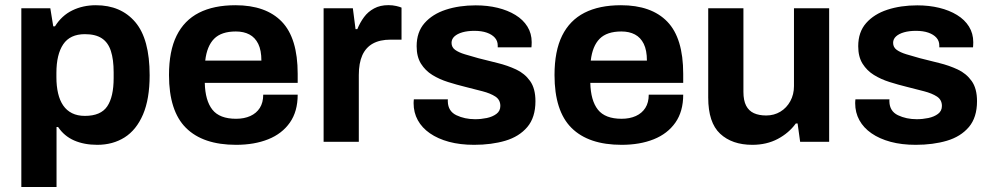

<svg xmlns="http://www.w3.org/2000/svg" viewBox="-20 -559 3909 757"><path d="M64.1 178.2V-526.4H178.4L189.9 -455.3H196.9Q223.4 -497.7 265.1 -518Q306.9 -538.4 357.9 -538.4Q456.7 -538.4 513.3 -471.9Q570 -405.3 570 -262.2Q570 -168.7 543.9 -107.7Q517.7 -46.7 471.3 -17.3Q424.8 12 363.4 12Q311.8 12 272.3 -5.2Q232.9 -22.5 209.1 -58.2H202.9V178.2ZM314.7 -102.1Q377.3 -102.1 402.7 -139.6Q428.1 -177.1 428.1 -251.3V-273.8Q428.1 -324.3 417.2 -357.9Q406.4 -391.5 381.5 -407.9Q356.7 -424.3 314.7 -424.3Q256.2 -424.3 229.3 -384.4Q202.4 -344.4 202.4 -271.6V-255Q202.4 -219.5 209 -191.2Q215.6 -162.9 229.2 -143.1Q242.8 -123.3 264.1 -112.7Q285.4 -102.1 314.7 -102.1Z M910.7 12Q780.5 12 713.4 -54.6Q646.3 -121.2 646.3 -263.2Q646.3 -357.8 676.3 -418.4Q706.3 -479 764.5 -508.7Q822.8 -538.4 908.1 -538.4Q1028.4 -538.4 1091.1 -473.5Q1153.7 -408.6 1153.7 -267.9V-232.3H787.4Q789 -162.5 817.4 -126.6Q845.8 -90.7 910.7 -90.7Q942.7 -90.7 966.9 -101.6Q991 -112.5 1004.4 -133.5Q1017.8 -154.6 1017.8 -185.7H1153.7Q1153.7 -119.6 1122.9 -75.7Q1092 -31.7 1037.5 -9.9Q983 12 910.7 12ZM789.2 -320.1H1010.6Q1010.6 -360.6 998.2 -386Q985.7 -411.3 963.3 -423.1Q941 -434.9 909.9 -434.9Q852.8 -434.9 824.3 -406.2Q795.8 -377.5 789.2 -320.1Z M1255.9 0V-526.4H1371.2L1381.8 -444.1H1388.8Q1399.5 -470.2 1415.3 -491.6Q1431.1 -513 1455 -525.8Q1478.8 -538.7 1511.2 -538.7Q1528 -538.7 1542.1 -535.4Q1556.1 -532.2 1563.1 -529V-402.7H1520.3Q1478 -402.7 1450.2 -387.3Q1422.4 -371.9 1408.5 -341.1Q1394.7 -310.2 1394.7 -263.2V0Z M1849.4 12Q1794.3 12 1750.4 0.2Q1706.4 -11.7 1675.1 -33.4Q1643.8 -55 1627.3 -85.1Q1610.7 -115.1 1610.7 -152.5Q1610.7 -157.1 1611.1 -161Q1611.5 -164.9 1611.7 -167.3H1745.8Q1745.6 -165.1 1745.6 -162.9Q1745.6 -160.7 1745.6 -158.7Q1746.6 -120.5 1779.4 -104.7Q1812.3 -89 1853.3 -89Q1876.7 -89 1899.3 -93.7Q1922 -98.5 1937.3 -110Q1952.7 -121.5 1952.7 -141.3Q1952.7 -165.3 1933.3 -178.2Q1913.8 -191 1882.2 -199.2Q1850.6 -207.4 1814.2 -216.6Q1780.3 -224.9 1746.4 -235.6Q1712.4 -246.3 1684.7 -263.4Q1657 -280.5 1639.8 -307.9Q1622.7 -335.3 1622.7 -376.7Q1622.7 -432.6 1653.9 -468Q1685.2 -503.5 1737.8 -520.7Q1790.5 -537.9 1855.6 -537.9Q1902.2 -537.9 1942 -528.2Q1981.8 -518.5 2012.1 -500Q2042.5 -481.5 2059.4 -454.3Q2076.3 -427 2076.3 -392.6Q2076.3 -386.5 2075.9 -380Q2075.5 -373.6 2075.3 -372.3H1942.4V-379.6Q1942.4 -397.7 1931.1 -410.3Q1919.8 -423 1899.4 -430.2Q1879 -437.4 1850.3 -437.4Q1823.5 -437.4 1803.2 -431.6Q1783 -425.8 1771.6 -415.3Q1760.3 -404.8 1760.3 -390.1Q1760.3 -372.7 1774.5 -362.4Q1788.7 -352.2 1812.9 -344.9Q1837.1 -337.7 1865.8 -329.6Q1902.3 -320.2 1941.6 -310.6Q1980.9 -301 2014.9 -285.1Q2048.9 -269.2 2070 -239.6Q2091.1 -210.1 2091.1 -160.1Q2091.1 -96 2059 -58.1Q2026.8 -20.2 1972.3 -4.1Q1917.7 12 1849.4 12Z M2430.7 12Q2300.5 12 2233.4 -54.6Q2166.3 -121.2 2166.3 -263.2Q2166.3 -357.8 2196.3 -418.4Q2226.3 -479 2284.5 -508.7Q2342.8 -538.4 2428.1 -538.4Q2548.4 -538.4 2611.1 -473.5Q2673.7 -408.6 2673.7 -267.9V-232.3H2307.4Q2309 -162.5 2337.4 -126.6Q2365.8 -90.7 2430.7 -90.7Q2462.7 -90.7 2486.9 -101.6Q2511 -112.5 2524.4 -133.5Q2537.8 -154.6 2537.8 -185.7H2673.7Q2673.7 -119.6 2642.9 -75.7Q2612 -31.7 2557.5 -9.9Q2503 12 2430.7 12ZM2309.2 -320.1H2530.6Q2530.6 -360.6 2518.2 -386Q2505.7 -411.3 2483.3 -423.1Q2461 -434.9 2429.9 -434.9Q2372.8 -434.9 2344.3 -406.2Q2315.8 -377.5 2309.2 -320.1Z M2946.2 12Q2866.3 12 2819.3 -31.8Q2772.3 -75.6 2772.3 -174.3V-526.4H2911.1V-196.7Q2911.1 -163 2921.7 -142.4Q2932.4 -121.9 2952.4 -112.8Q2972.5 -103.7 3000.8 -103.7Q3032 -103.7 3056.8 -118.7Q3081.6 -133.7 3096 -160.2Q3110.4 -186.6 3110.4 -219.6V-526.4H3249.1V0H3134.7L3124.7 -72.2H3117.7Q3090.2 -34.4 3046.4 -11.2Q3002.5 12 2946.2 12Z M3590.4 12Q3535.3 12 3491.4 0.2Q3447.4 -11.7 3416.1 -33.4Q3384.8 -55 3368.3 -85.1Q3351.7 -115.1 3351.7 -152.5Q3351.7 -157.1 3352.1 -161Q3352.5 -164.9 3352.7 -167.3H3486.8Q3486.6 -165.1 3486.6 -162.9Q3486.6 -160.7 3486.6 -158.7Q3487.6 -120.5 3520.4 -104.7Q3553.3 -89 3594.3 -89Q3617.7 -89 3640.3 -93.7Q3663 -98.5 3678.3 -110Q3693.7 -121.5 3693.7 -141.3Q3693.7 -165.3 3674.3 -178.2Q3654.8 -191 3623.2 -199.2Q3591.6 -207.4 3555.2 -216.6Q3521.3 -224.9 3487.4 -235.6Q3453.4 -246.3 3425.7 -263.4Q3398 -280.5 3380.8 -307.9Q3363.7 -335.3 3363.7 -376.7Q3363.7 -432.6 3394.9 -468Q3426.2 -503.5 3478.8 -520.7Q3531.5 -537.9 3596.6 -537.9Q3643.2 -537.9 3683 -528.2Q3722.8 -518.5 3753.1 -500Q3783.5 -481.5 3800.4 -454.3Q3817.3 -427 3817.3 -392.6Q3817.3 -386.5 3816.9 -380Q3816.5 -373.6 3816.3 -372.3H3683.4V-379.6Q3683.4 -397.7 3672.1 -410.3Q3660.8 -423 3640.4 -430.2Q3620 -437.4 3591.3 -437.4Q3564.5 -437.4 3544.2 -431.6Q3524 -425.8 3512.6 -415.3Q3501.3 -404.8 3501.3 -390.1Q3501.3 -372.7 3515.5 -362.4Q3529.7 -352.2 3553.9 -344.9Q3578.1 -337.7 3606.8 -329.6Q3643.3 -320.2 3682.6 -310.6Q3721.9 -301 3755.9 -285.1Q3789.9 -269.2 3811 -239.6Q3832.1 -210.1 3832.1 -160.1Q3832.1 -96 3800 -58.1Q3767.8 -20.2 3713.3 -4.1Q3658.7 12 3590.4 12Z"/></svg>

Font: Archivo Variable SemiBold
Style: Regular
Weight: 600
Designer: Hector Gatti
Foundry: Omnibus-Type
Version: Version 2.001